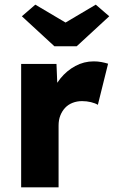

<svg xmlns="http://www.w3.org/2000/svg" viewBox="-20 -806 495 826"><path d="M71 0V-531H223L230 -358L200 -391Q212 -434 239.5 -468Q267 -502 304 -522Q341 -542 383 -542Q401 -542 416.5 -539Q432 -536 445 -532L401 -355Q390 -362 371.5 -366.5Q353 -371 333 -371Q311 -371 292 -363.5Q273 -356 260 -342Q247 -328 239.5 -309Q232 -290 232 -266V0ZM214 -607 74 -736 132 -786 262 -709 392 -786 450 -736 310 -607Z"/></svg>

Font: Mach
Style: Bold
Weight: 700
Version: Version 1.002